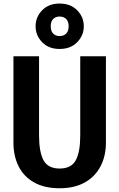

<svg xmlns="http://www.w3.org/2000/svg" viewBox="-20 -1018 655 1054"><path d="M561.5 -709.2V-234.9Q561.5 -162.6 532.3 -105.9Q503.1 -49.2 446.4 -16.9Q389.7 15.4 307.2 15.4Q224.1 15.4 167.7 -16.2Q111.3 -47.7 82.6 -104.1Q53.8 -160.5 53.8 -234.9V-709.2H194.4V-274.4Q194.4 -183.6 219 -138.2Q243.6 -92.8 307.2 -92.8Q371.3 -92.8 395.9 -138.2Q420.5 -183.6 420.5 -274.4V-709.2ZM307.2 -998.5Q367.7 -998.5 403.8 -961.5Q440 -924.6 440 -873.8Q440 -823.6 403.8 -786.4Q367.7 -749.2 307.2 -749.2Q247.2 -749.2 211.3 -786.4Q175.4 -823.6 175.4 -873.8Q175.4 -924.6 211.3 -961.5Q247.2 -998.5 307.2 -998.5ZM307.2 -927.2Q285.1 -927.2 271.8 -913.6Q258.5 -900 258.5 -873.8Q258.5 -847.2 271.8 -833.6Q285.1 -820 307.2 -820Q329.7 -820 343.3 -833.6Q356.9 -847.2 356.9 -873.8Q356.9 -900 343.3 -913.6Q329.7 -927.2 307.2 -927.2Z"/></svg>

Font: Fira Code SemiBold
Style: Regular
Weight: 600
Designer: Carrois Corporate, Edenspiekermann AG, Nikita Prokopov
Foundry: Carrois Corporate, Edenspiekermann AG, Nikita Prokopov
Version: Version 6.002